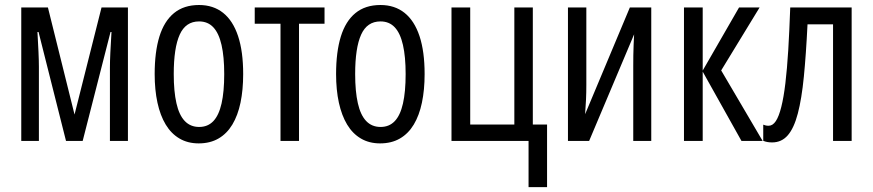

<svg xmlns="http://www.w3.org/2000/svg" viewBox="-20 -566 3506 771"><path d="M493.7 -536.1V0H421.4V-295.9Q421.4 -318.8 423.1 -354.7Q424.8 -390.6 427.7 -437.5H423.8L312 0H245.1L134.8 -437.5H130.4Q132.8 -396.5 134.5 -358.6Q136.2 -320.8 136.2 -297.9V0H65.4V-536.1H172.4L279.3 -106L387.7 -536.1Z M956.5 -268.6Q956.5 -205.1 945.8 -153.8Q935.1 -102.5 913.1 -65.9Q891.1 -29.3 857.4 -9.8Q823.7 9.8 777.8 9.8Q733.9 9.8 700.7 -9.8Q667.5 -29.3 645.5 -65.7Q623.5 -102.1 612.3 -153.6Q601.1 -205.1 601.1 -268.6Q601.1 -357.4 620.1 -419.2Q639.2 -481 678.7 -513.4Q718.3 -545.9 779.3 -545.9Q836.4 -545.9 876 -514.4Q915.5 -482.9 936 -421.1Q956.5 -359.4 956.5 -268.6ZM677.7 -268.6Q677.7 -198.7 688.5 -151.4Q699.2 -104 721.9 -80.1Q744.6 -56.2 779.8 -56.2Q814.5 -56.2 836.7 -79.6Q858.9 -103 869.6 -150.1Q880.4 -197.3 880.4 -268.6Q880.4 -338.4 869.6 -385.5Q858.9 -432.6 836.7 -456.3Q814.5 -480 779.3 -480Q725.6 -480 701.7 -427Q677.7 -374 677.7 -268.6Z M1283.2 -470.7H1180.7V0H1106.4V-470.7H1002.9V-536.1H1283.2Z M1685.1 -268.6Q1685.1 -205.1 1674.3 -153.8Q1663.6 -102.5 1641.6 -65.9Q1619.6 -29.3 1585.9 -9.8Q1552.2 9.8 1506.3 9.8Q1462.4 9.8 1429.2 -9.8Q1396 -29.3 1374 -65.7Q1352.1 -102.1 1340.8 -153.6Q1329.6 -205.1 1329.6 -268.6Q1329.6 -357.4 1348.6 -419.2Q1367.7 -481 1407.2 -513.4Q1446.8 -545.9 1507.8 -545.9Q1564.9 -545.9 1604.5 -514.4Q1644 -482.9 1664.6 -421.1Q1685.1 -359.4 1685.1 -268.6ZM1406.2 -268.6Q1406.2 -198.7 1417 -151.4Q1427.7 -104 1450.4 -80.1Q1473.1 -56.2 1508.3 -56.2Q1543 -56.2 1565.2 -79.6Q1587.4 -103 1598.1 -150.1Q1608.9 -197.3 1608.9 -268.6Q1608.9 -338.4 1598.1 -385.5Q1587.4 -432.6 1565.2 -456.3Q1543 -480 1507.8 -480Q1454.1 -480 1430.2 -427Q1406.2 -374 1406.2 -268.6Z M2176.8 185.5H2102.5V0H1793V-536.1H1868.2V-65.9H2045.4V-536.1H2119.6V-65.9H2176.8Z M2334.5 -536.1V-224.6Q2334.5 -210 2334.2 -195.8Q2334 -181.6 2333.3 -167.5Q2332.5 -153.3 2331.5 -138.4Q2330.6 -123.5 2329.6 -107.4L2509.3 -536.1H2595.2V0H2522.9V-302.2Q2522.9 -323.2 2523.2 -344.2Q2523.4 -365.2 2524.4 -386.2Q2525.4 -407.2 2526.4 -428.2L2345.7 0H2260.7V-536.1Z M2947.8 -536.1H3030.3L2876 -283.2L3042.5 0H2957.5L2801.8 -278.3V0H2726.6V-536.1H2801.8V-282.7Z M3399.9 0H3325.2V-468.3H3222.7Q3216.8 -347.7 3208 -258.3Q3199.2 -168.9 3183.8 -110.4Q3168.5 -51.8 3143.6 -22.9Q3118.7 5.9 3080.6 5.9Q3070.8 5.9 3062 4.4Q3053.2 2.9 3044.9 -0.5V-65.4Q3048.8 -63.5 3054.4 -62.3Q3060.1 -61 3066.4 -61Q3083 -61 3095.5 -79.8Q3107.9 -98.6 3117.4 -136.7Q3127 -174.8 3133.8 -231.7Q3140.6 -288.6 3145.3 -364.7Q3149.9 -440.9 3153.3 -536.1H3399.9Z"/></svg>

Font: Open Sans Condensed
Style: Regular
Weight: 400
Width: 3
Designer: Monotype Design Team
Foundry: Monotype Imaging Inc.
Version: Version 3.000